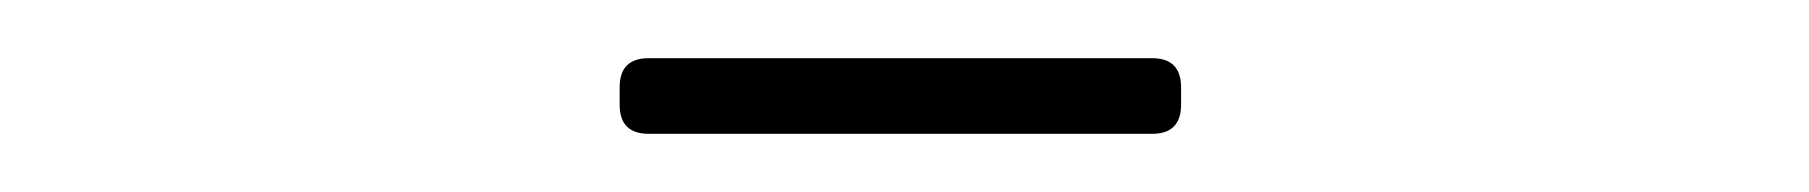

<svg xmlns="http://www.w3.org/2000/svg" viewBox="-20 -649 622 66"><path d="M193 -613V-619Q193 -629 203 -629H376Q386 -629 386 -619V-613Q386 -603 376 -603H203Q193 -603 193 -613Z"/></svg>

Font: Barlow Condensed Thin
Style: Regular
Weight: 250
Width: 3
Designer: Jeremy Tribby
Foundry: Tribby Type
Version: Version 1.408